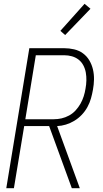

<svg xmlns="http://www.w3.org/2000/svg" viewBox="-20 -988 540 1008"><path d="M399 0H357L238 -326H107L53 0H13L134 -735H316Q343 -735 369 -729Q395 -723 415.5 -708Q436 -693 449 -671Q462 -649 468 -623.5Q474 -598 473.5 -571Q473 -544 468 -517Q464 -494 457.5 -471Q451 -448 439 -426Q427 -404 409.5 -385.5Q392 -367 370.5 -354Q349 -341 326 -334Q303 -327 280 -326ZM113 -362H262Q283 -362 303 -366.5Q323 -371 342.5 -381.5Q362 -392 377 -408.5Q392 -425 402.5 -443.5Q413 -462 419.5 -482.5Q426 -503 429 -523Q433 -544 433.5 -565.5Q434 -587 430.5 -607Q427 -627 417.5 -645Q408 -663 392.5 -675Q377 -687 357.5 -692.5Q338 -698 316 -698H168ZM322 -804 297 -826 424 -968 455 -942Z"/></svg>

Font: Iosevka Extralight
Style: Italic
Weight: 200
Italic angle: -9°
Monospace: yes
Designer: Belleve Invis
Foundry: Belleve Invis
Version: Version 32.5.0; ttfautohint (v1.8.4)